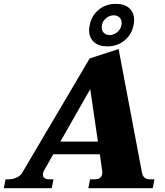

<svg xmlns="http://www.w3.org/2000/svg" viewBox="-55 -982 859 1002"><path d="M410 -825Q410 -838 413 -851Q423 -901 460.5 -931.5Q498 -962 550 -962Q595 -962 620 -939Q645 -916 645 -877Q645 -865 642 -851Q632 -801 594.5 -770.5Q557 -740 505 -740Q460 -740 435 -763Q410 -786 410 -825ZM476 -839Q476 -821 487.5 -810Q499 -799 517 -799Q538 -799 556 -813.5Q574 -828 579 -851Q580 -855 580 -862Q580 -880 568.5 -891Q557 -902 539 -902Q514 -902 495 -884Q476 -866 476 -839ZM751 -46 742 0H406L415 -46H437Q479 -46 479 -82L478 -92L466 -177H223L177 -96Q169 -83 169 -71Q169 -58 178.5 -52Q188 -46 202 -46H224L215 0H-35L-26 -46H-10Q11 -46 32 -55.5Q53 -65 63 -84L413 -677L564 -726L686 -81Q692 -46 729 -46ZM456 -243 416 -517 260 -243Z"/></svg>

Font: Taviraj ExtraBold
Style: Italic
Weight: 800
Italic angle: -12°
Designer: Katatrad Team
Foundry: CadsonDemak
Version: Version 1.001